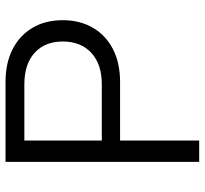

<svg xmlns="http://www.w3.org/2000/svg" viewBox="-43 -697 740 694"><g transform="rotate(-90 327.0 -350.0)"><path d="M89 0V-700H378Q446 -700 496 -674.5Q546 -649 573.5 -602.5Q601 -556 601 -493Q601 -431 573.5 -384Q546 -337 496 -311.5Q446 -286 378 -286H166V0ZM166 -352H369Q442 -352 483 -390Q524 -428 524 -493Q524 -558 483 -595Q442 -632 369 -632H166Z"/></g></svg>

Font: Red Hat Text VF
Style: Regular
Weight: 400
Designer: Pentagram, MCKL
Foundry: Pentagram, MCKL
Version: Version 1.023